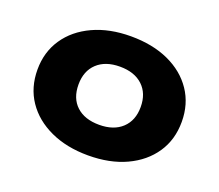

<svg xmlns="http://www.w3.org/2000/svg" viewBox="-86 -878 809 708"><g transform="rotate(20 318.0 -524.5)"><path d="M318 -291Q234 -291 170 -320.5Q106 -350 70.5 -402.5Q35 -455 35 -525Q35 -594 70.5 -646.5Q106 -699 170 -728.5Q234 -758 318 -758Q403 -758 466.5 -729Q530 -700 565.5 -647.5Q601 -595 601 -525Q601 -455 565.5 -402.5Q530 -350 466.5 -320.5Q403 -291 318 -291ZM318 -411Q375 -411 407.5 -441.5Q440 -472 440 -525Q440 -578 407.5 -608.5Q375 -639 318 -639Q261 -639 228.5 -608.5Q196 -578 196 -525Q196 -471 228.5 -441Q261 -411 318 -411Z"/></g></svg>

Font: Unbounded SemiBold
Style: Regular
Weight: 600
Designer: Luke Prowse, Jean-Baptiste Morizot, Fátima Lázaro, Florian Runge
Foundry: NaN
Version: Version 1.700